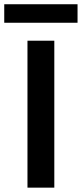

<svg xmlns="http://www.w3.org/2000/svg" viewBox="-42 -862 377 882"><path d="M84.2 0V-675H207.5V0ZM-22.5 -757.5V-842.5H314.2V-757.5Z"/></svg>

Font: Funnel Sans SemiBold
Style: Regular
Weight: 600
Designer: NORD ID, Kristian Moeller
Foundry: Dicotype
Version: Version 1.000